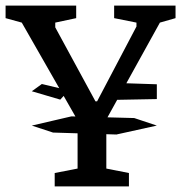

<svg xmlns="http://www.w3.org/2000/svg" viewBox="-28 -668 649 688"><path d="M389 -186 162 -193 86 -218 228 -251 453 -245 534 -218ZM188 -311 86 -341 122 -367 218 -344ZM377 -310 413 -370 534 -366V-313ZM168 0V-48L250 -64V-237L50 -587L-8 -603V-648H245V-603L170 -587V-570L314 -305H320L461 -573V-587L381 -603V-648H601V-603L545 -587L353 -240V-64L434 -48V0Z"/></svg>

Font: Faustina Medium
Style: Regular
Weight: 500
Designer: Alfonso Garcia
Foundry: http://www.omnibus-type.com
Version: Version 1.200